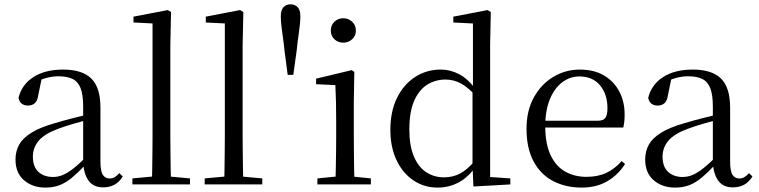

<svg xmlns="http://www.w3.org/2000/svg" viewBox="-20 -852 3506 887"><path d="M189.7 14.6Q130.5 14.6 91.1 -19.1Q51.6 -52.8 51.6 -115.1Q51.6 -153.9 68.8 -184.3Q85.9 -214.6 125.4 -239Q164.9 -263.5 230.9 -282.3Q272.8 -294.9 318.8 -306.7Q364.8 -318.5 404.8 -327.7V-303.3Q364.8 -293.3 323.7 -281.5Q282.6 -269.7 248.6 -257Q185.3 -233.6 158.6 -201.7Q131.9 -169.7 131.9 -128.2Q131.9 -81.6 157.5 -58Q183.2 -34.4 225.1 -34.4Q247.6 -34.4 269.6 -43.3Q291.6 -52.2 319.7 -74.2Q347.7 -96.3 385.8 -134.4L394.5 -87.1H370.9Q339.7 -53.7 312.5 -31.1Q285.2 -8.4 256.1 3.1Q227 14.6 189.7 14.6ZM456.8 13.6Q412.1 13.6 389.8 -16.6Q367.5 -46.7 364.2 -99.7V-103.3V-359Q364.2 -415 352.1 -445.3Q339.9 -475.6 314.7 -487.6Q289.6 -499.6 250 -499.6Q221.3 -499.6 192.1 -491.4Q162.9 -483.2 129.7 -464.7L173.2 -491.9L156.8 -412.7Q153.2 -386 140.7 -375.2Q128.1 -364.3 109.4 -364.3Q73.2 -364.3 65.5 -399.7Q80.4 -461 134.1 -495.8Q187.8 -530.6 272.2 -530.6Q359.5 -530.6 401.8 -489.2Q444 -447.8 444 -354.6V-107.7Q444 -60.8 455.1 -44.2Q466.1 -27.5 486.4 -27.5Q499 -27.5 509 -33.2Q519 -38.8 531.4 -52.1L547.1 -36.7Q531.2 -10.7 508.6 1.4Q486 13.6 456.8 13.6Z M591.6 0V-27.8L708.5 -38.6H740.1L857.7 -27.8V0ZM681.7 0Q682.7 -31.5 683.2 -70.8Q683.7 -110.1 684.2 -151.5Q684.7 -192.9 684.7 -228.5V-743.7L596.7 -748.1V-775.1L755.1 -805.5L770.1 -796.5L766.9 -641V-228.5Q766.9 -192.9 767.4 -151.5Q767.9 -110.1 768.5 -70.8Q769.1 -31.5 770.1 0Z M925.6 0V-27.8L1042.5 -38.6H1074.1L1191.7 -27.8V0ZM1015.7 0Q1016.7 -31.5 1017.2 -70.8Q1017.7 -110.1 1018.2 -151.5Q1018.7 -192.9 1018.7 -228.5V-743.7L930.7 -748.1V-775.1L1089.1 -805.5L1104.1 -796.5L1100.9 -641V-228.5Q1100.9 -192.9 1101.4 -151.5Q1101.9 -110.1 1102.5 -70.8Q1103.1 -31.5 1104.1 0Z M1322 -832Q1343.2 -832 1355.4 -818.5Q1367.6 -805.1 1367.6 -777.3Q1367.6 -747.4 1360.9 -701.9Q1354.3 -656.4 1350.4 -617.3L1335 -506.1H1309.1L1294.5 -617.3Q1292.1 -643.8 1287.8 -673.4Q1283.4 -703 1280.3 -730.5Q1277.2 -758 1277.2 -777.3Q1277.2 -805.1 1289.4 -818.5Q1301.6 -832 1322 -832Z M1446.3 0V-27.8L1556.1 -38.6H1587.5L1693.3 -27.8V0ZM1529.3 0Q1530.3 -24.4 1531.2 -65.3Q1532.1 -106.3 1532.6 -150.7Q1533.1 -195.1 1533.1 -228.5V-288.8Q1533.1 -339.6 1532.2 -380.6Q1531.3 -421.6 1529.3 -458.9L1440.3 -463V-488.6L1604.7 -528L1616.9 -519.8L1614.5 -380.2V-228.5Q1614.5 -195.1 1615 -150.7Q1615.5 -106.3 1616.1 -65.3Q1616.7 -24.4 1617.7 0ZM1565.8 -655Q1541.9 -655 1525.1 -670.5Q1508.3 -686 1508.3 -711.1Q1508.3 -735.9 1525.1 -751.8Q1541.9 -767.7 1565.8 -767.7Q1589.2 -767.7 1606.7 -751.8Q1624.2 -735.9 1624.2 -711.1Q1624.2 -686 1606.7 -670.5Q1589.2 -655 1565.8 -655Z M2002.4 14.6Q1939 14.6 1889.4 -19Q1839.9 -52.6 1811.7 -112.6Q1783.4 -172.7 1783.4 -251.6Q1783.4 -337.9 1814.4 -400.3Q1845.3 -462.8 1898.3 -496.7Q1951.2 -530.6 2016.4 -530.6Q2060.2 -530.6 2101.3 -509.2Q2142.5 -487.7 2178.7 -437.5H2188.5L2175.8 -411.3Q2140.2 -450.3 2107.6 -467.4Q2075 -484.5 2037.8 -484.5Q1991.9 -484.5 1954 -461.1Q1916.2 -437.6 1893.7 -386.9Q1871.1 -336.1 1871.1 -253.7Q1871.1 -178.2 1892.2 -128.9Q1913.2 -79.6 1949.6 -56.1Q1986.1 -32.7 2031.2 -32.7Q2072.2 -32.7 2106 -50.6Q2139.7 -68.5 2174.4 -110.2L2186.9 -82.4H2177.5Q2143.7 -33.4 2099.1 -9.4Q2054.5 14.6 2002.4 14.6ZM2167 9.6 2162.9 -88.8V-91.6V-430.7L2164.9 -440.3V-743.5L2074.3 -748.1V-775.1L2232.5 -805.5L2247.3 -796.5L2244.3 -644.4V-34.2L2337.6 -27.8V0Z M2667.3 14.6Q2593.5 14.6 2535.6 -15.4Q2477.7 -45.5 2445.1 -106.2Q2412.4 -167 2412.4 -256.8Q2412.4 -341.1 2446.5 -402.5Q2480.6 -463.8 2536.8 -497.2Q2593 -530.6 2658.9 -530.6Q2724.2 -530.6 2770.4 -503.3Q2816.6 -475.9 2841.1 -429.2Q2865.7 -382.4 2865.7 -323.2Q2865.7 -286.8 2859.4 -262.9H2450.6V-294.2H2741.3Q2767.6 -294.2 2777 -308.2Q2786.3 -322.1 2786.3 -352.3Q2786.3 -416.2 2752.2 -457.5Q2718.2 -498.8 2656.6 -498.8Q2612.8 -498.8 2577 -471.6Q2541.1 -444.5 2520 -392.8Q2498.9 -341.2 2498.9 -268.7Q2498.9 -188 2523.4 -135.9Q2547.9 -83.8 2590.9 -59.4Q2634 -35 2689.5 -35Q2742.5 -35 2781.8 -53.7Q2821.2 -72.3 2851.7 -108.1L2867.6 -94.3Q2835 -43.5 2785 -14.4Q2735 14.6 2667.3 14.6Z M3098.7 14.6Q3039.5 14.6 3000.1 -19.1Q2960.6 -52.8 2960.6 -115.1Q2960.6 -153.9 2977.8 -184.3Q2994.9 -214.6 3034.4 -239Q3073.9 -263.5 3139.9 -282.3Q3181.8 -294.9 3227.8 -306.7Q3273.8 -318.5 3313.8 -327.7V-303.3Q3273.8 -293.3 3232.7 -281.5Q3191.6 -269.7 3157.6 -257Q3094.3 -233.6 3067.6 -201.7Q3040.9 -169.7 3040.9 -128.2Q3040.9 -81.6 3066.5 -58Q3092.2 -34.4 3134.1 -34.4Q3156.6 -34.4 3178.6 -43.3Q3200.6 -52.2 3228.7 -74.2Q3256.7 -96.3 3294.8 -134.4L3303.5 -87.1H3279.9Q3248.7 -53.7 3221.5 -31.1Q3194.2 -8.4 3165.1 3.1Q3136 14.6 3098.7 14.6ZM3365.8 13.6Q3321.1 13.6 3298.8 -16.6Q3276.5 -46.7 3273.2 -99.7V-103.3V-359Q3273.2 -415 3261.1 -445.3Q3248.9 -475.6 3223.7 -487.6Q3198.6 -499.6 3159 -499.6Q3130.3 -499.6 3101.1 -491.4Q3071.9 -483.2 3038.7 -464.7L3082.2 -491.9L3065.8 -412.7Q3062.2 -386 3049.7 -375.2Q3037.1 -364.3 3018.4 -364.3Q2982.2 -364.3 2974.5 -399.7Q2989.4 -461 3043.1 -495.8Q3096.8 -530.6 3181.2 -530.6Q3268.5 -530.6 3310.8 -489.2Q3353 -447.8 3353 -354.6V-107.7Q3353 -60.8 3364.1 -44.2Q3375.1 -27.5 3395.4 -27.5Q3408 -27.5 3418 -33.2Q3428 -38.8 3440.4 -52.1L3456.1 -36.7Q3440.2 -10.7 3417.6 1.4Q3395 13.6 3365.8 13.6Z"/></svg>

Font: Early Summer Mincho VF
Style: Regular
Weight: 250
Designer: GuiWonder
Version: Version 1.002